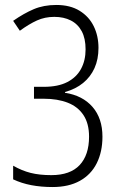

<svg xmlns="http://www.w3.org/2000/svg" viewBox="-20 -744 493 774"><path d="M192 10Q146 10 106.5 2.5Q67 -5 33 -21V-76Q68 -56 103.5 -47Q139 -38 187 -38Q263 -38 301 -78.5Q339 -119 339 -193Q339 -246 316.5 -280Q294 -314 253 -330Q212 -346 156 -346H117V-394H157Q214 -394 251 -413Q288 -432 306.5 -466Q325 -500 325 -545Q325 -589 309.5 -618Q294 -647 265.5 -661.5Q237 -676 199 -676Q161 -676 129 -661.5Q97 -647 60 -620L33 -660Q76 -690 116 -707Q156 -724 207 -724Q263 -724 301 -700.5Q339 -677 358 -638Q377 -599 377 -551Q377 -505 361 -469.5Q345 -434 315 -409.5Q285 -385 242 -373V-370Q313 -359 353 -313Q393 -267 393 -193Q393 -132 370 -86Q347 -40 302 -15Q257 10 192 10Z"/></svg>

Font: Noto Sans Bengali Condensed Light
Style: Regular
Weight: 300
Width: 3
Designer: Jelle Bosma - Monotype Design Team
Foundry: Monotype Imaging Inc.
Version: Version 2.003